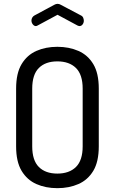

<svg xmlns="http://www.w3.org/2000/svg" viewBox="-20 -975 599 1001"><path d="M279 6Q218 6 169.5 -15.5Q121 -37 92.5 -84.5Q64 -132 64 -212V-513Q64 -593 92.5 -640.5Q121 -688 169.5 -709.5Q218 -731 279 -731Q340 -731 389 -709.5Q438 -688 466.5 -640.5Q495 -593 495 -513V-212Q495 -132 466.5 -84.5Q438 -37 389 -15.5Q340 6 279 6ZM279 -70Q341 -70 376 -104.5Q411 -139 411 -212V-513Q411 -586 376 -620.5Q341 -655 279 -655Q217 -655 182.5 -620.5Q148 -586 148 -513V-212Q148 -139 182.5 -104.5Q217 -70 279 -70ZM167 -839Q158 -839 151 -848Q144 -857 144 -868Q144 -876 148 -883Q152 -890 159 -894L263 -950Q272 -955 280 -955Q289 -955 297 -950L401 -895Q410 -891 413.5 -883Q417 -875 417 -867Q417 -856 410.5 -847.5Q404 -839 394 -839Q392 -839 389.5 -840Q387 -841 384 -842L280 -898L176 -842Q174 -841 171.5 -840Q169 -839 167 -839Z"/></svg>

Font: Dosis Medium
Style: Regular
Weight: 500
Designer: EdgarTolentino, PabloImpallari, IginoMarini
Foundry: EdgarTolentino, PabloImpallari, IginoMarini
Version: Version 3.001; ttfautohint (v1.8.2)